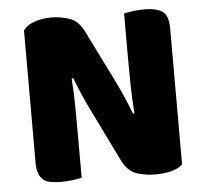

<svg xmlns="http://www.w3.org/2000/svg" viewBox="-48 -665 774 723"><g transform="rotate(-5 339.5 -303.5)"><path d="M614 -21Q600 -7 573.5 0.5Q547 8 510 8Q473 8 440 -3Q407 -14 386 -56L287 -258Q272 -289 260 -316.5Q248 -344 234 -380L228 -379Q232 -325 232.5 -269Q233 -213 233 -159V-4Q222 -1 199.5 2Q177 5 155 5Q133 5 116 2Q99 -1 88 -10Q77 -19 71 -34.5Q65 -50 65 -75V-575Q79 -595 108 -605Q137 -615 170 -615Q207 -615 240.5 -603.5Q274 -592 294 -551L394 -349Q409 -318 421 -290.5Q433 -263 447 -227L452 -228Q448 -282 447 -336Q446 -390 446 -444V-606Q457 -609 479.5 -612Q502 -615 524 -615Q568 -615 591 -599.5Q614 -584 614 -535Z"/></g></svg>

Font: Baloo Bhai
Style: Regular
Weight: 400
Designer: Supriya Tembe, Noopur Datye and Ek Type
Foundry: Ek Type
Version: Version 1.443;PS 1.000;hotconv 16.6.51;makeotf.lib2.5.65220;